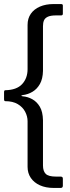

<svg xmlns="http://www.w3.org/2000/svg" viewBox="-20 -762 345 947"><path d="M116 -639Q116 -671 132 -694Q148 -717 177 -729.5Q206 -742 244 -742H281Q290 -742 290 -735V-694Q290 -686 281 -686H256Q230 -686 216 -679.5Q202 -673 197 -661.5Q192 -650 192 -633V-412Q191 -373 177 -348Q163 -323 140.5 -309.5Q118 -296 92 -293Q86 -292 85.5 -290Q85 -288 92 -287Q117 -285 139.5 -272.5Q162 -260 176.5 -235.5Q191 -211 192 -169V54Q192 82 205.5 95.5Q219 109 256 109H279Q290 109 290 119V154Q290 165 279 165H245Q206 165 177 152Q148 139 132 115.5Q116 92 116 61V-164Q116 -188 104 -211Q92 -234 67.5 -248.5Q43 -263 6 -263Q0 -263 0 -273V-307Q0 -317 6 -317Q62 -318 89 -347Q116 -376 116 -421V-639Z"/></svg>

Font: Libre Franklin Thin
Style: Regular
Weight: 400
Version: Version 3.000